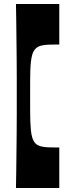

<svg xmlns="http://www.w3.org/2000/svg" viewBox="-20 -758 341 962"><path d="M277 184H60Q61 138 61.5 93Q62 48 62.5 3Q63 -42 63.5 -88Q64 -134 64 -181Q64 -228 64 -277Q64 -327 64 -374Q64 -421 63.5 -467Q63 -513 62.5 -558Q62 -603 61.5 -647.5Q61 -692 60 -738H277V-535Q251 -535 231 -534.5Q211 -534 196 -531.5Q181 -529 170.5 -523.5Q160 -518 153 -508Q146 -499 142 -485.5Q138 -472 135.5 -453Q133 -434 132 -408.5Q131 -383 131 -350.5Q131 -318 131 -277Q131 -237 131 -204.5Q131 -172 132 -147Q133 -122 135 -103.5Q137 -85 141 -71Q145 -57 151 -48Q158 -37 169 -31Q180 -25 195 -22.5Q210 -20 230.5 -19.5Q251 -19 277 -19Z"/></svg>

Font: Ojuju ExtraLight ExtraBold
Style: Regular
Weight: 800
Version: Version 1.000